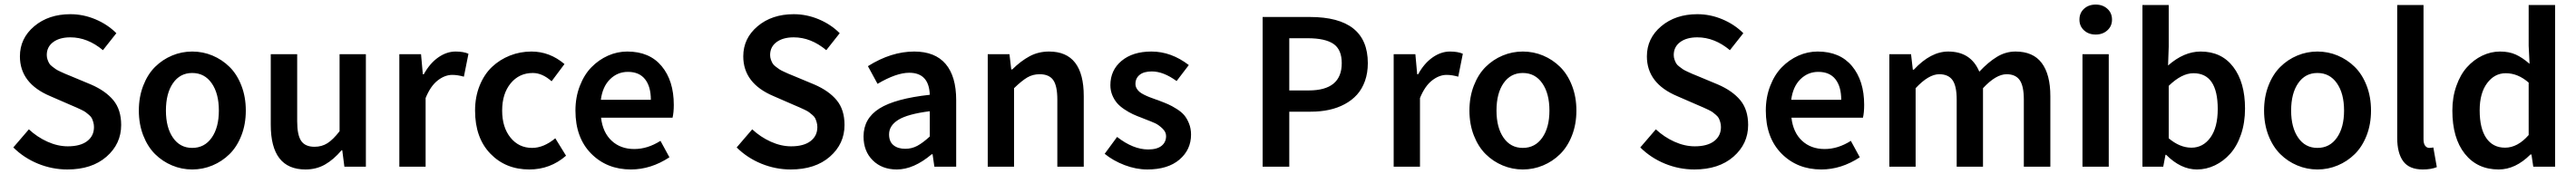

<svg xmlns="http://www.w3.org/2000/svg" viewBox="-20 -728 11243 760"><path d="M38.1 -84 106 -163.1Q142.1 -129.4 187 -109.1Q231.9 -88.9 275.9 -88.9Q330.6 -88.9 360.4 -111.6Q390.1 -134.3 390.1 -172.9Q390.1 -184.1 387.2 -194.1Q384.3 -204.1 380.9 -211.2Q377.4 -218.3 368.7 -225.8Q359.9 -233.4 354 -237.8Q348.1 -242.2 334.5 -248.8Q320.8 -255.4 313.5 -258.5Q306.2 -261.7 289.1 -269L199.2 -308.1Q66.9 -363.8 66.9 -481.9Q66.9 -560.5 129.4 -613.3Q191.9 -666 287.1 -666Q343.3 -666 396.2 -643.8Q449.2 -621.6 487.8 -583L429.2 -508.8Q362.3 -564.9 287.1 -564.9Q240.2 -564.9 212.2 -544.2Q184.1 -523.4 184.1 -487.8Q184.1 -477.1 187.5 -467.5Q190.9 -458 194.8 -451.2Q198.7 -444.3 208.5 -437Q218.3 -429.7 224.1 -425.5Q230 -421.4 244.4 -414.8Q258.8 -408.2 264.9 -405.5Q271 -402.8 288.1 -396L377 -358.9Q440.4 -331.5 474.6 -290.3Q508.8 -249 508.8 -182.1Q508.8 -99.6 444.8 -43.7Q380.9 12.2 273.9 12.2Q208 12.2 146.2 -12.9Q84.5 -38.1 38.1 -84Z M818.8 -502.9Q865.2 -502.9 907.2 -485.4Q949.2 -467.8 981.7 -435.8Q1014.2 -403.8 1033.4 -354.2Q1052.7 -304.7 1052.7 -245.1Q1052.7 -185.5 1033.4 -136.2Q1014.2 -86.9 981.7 -54.9Q949.2 -22.9 907.2 -5.4Q865.2 12.2 818.8 12.2Q772.9 12.2 731 -5.4Q689 -22.9 656.7 -54.9Q624.5 -86.9 605.2 -136.2Q585.9 -185.5 585.9 -245.1Q585.9 -304.7 605.2 -354.2Q624.5 -403.8 656.7 -435.8Q689 -467.8 731 -485.4Q772.9 -502.9 818.8 -502.9ZM704.1 -245.1Q704.1 -170.9 734.9 -126.5Q765.6 -82 818.8 -82Q872.6 -82 903.8 -126.5Q935.1 -170.9 935.1 -245.1Q935.1 -319.8 903.8 -364.5Q872.6 -409.2 818.8 -409.2Q765.6 -409.2 734.9 -364.7Q704.1 -320.3 704.1 -245.1Z M1161.6 -183.1V-491.2H1276.9V-198.2Q1276.9 -138.2 1294.4 -112.5Q1312 -86.9 1352.5 -86.9Q1384.3 -86.9 1408.9 -102.5Q1433.6 -118.2 1461.9 -154.8V-491.2H1576.7V0H1482.9L1473.6 -71.8H1470.7Q1436 -30.8 1398.2 -9.3Q1360.4 12.2 1313 12.2Q1161.6 12.2 1161.6 -183.1Z M1722.7 0V-491.2H1817.4L1825.2 -403.8H1829.6Q1855.5 -451.2 1892.3 -477.1Q1929.2 -502.9 1968.3 -502.9Q2002.9 -502.9 2024.4 -493.2L2004.4 -393.1Q1977.1 -400.9 1953.6 -400.9Q1920.9 -400.9 1889.6 -376.2Q1858.4 -351.6 1837.4 -299.8V0Z M2053.2 -245.1Q2053.2 -304.7 2073.2 -354.2Q2093.3 -403.8 2127.2 -435.8Q2161.1 -467.8 2205.6 -485.4Q2250 -502.9 2299.3 -502.9Q2378.9 -502.9 2443.4 -448.2L2387.2 -373Q2346.7 -409.2 2305.2 -409.2Q2245.6 -409.2 2208.5 -364Q2171.4 -318.8 2171.4 -245.1Q2171.4 -171.9 2207.8 -127Q2244.1 -82 2302.2 -82Q2352.5 -82 2403.3 -124L2450.2 -47.9Q2381.3 12.2 2290 12.2Q2186.5 12.2 2119.9 -56.9Q2053.2 -126 2053.2 -245.1Z M2491.2 -245.1Q2491.2 -303.2 2510.3 -352.5Q2529.3 -401.9 2561 -434.3Q2592.8 -466.8 2633.3 -484.9Q2673.8 -502.9 2717.3 -502.9Q2814.5 -502.9 2867.4 -439.2Q2920.4 -375.5 2920.4 -270Q2920.4 -236.3 2915 -213.9H2603Q2610.4 -149.4 2649.2 -113.3Q2688 -77.1 2748 -77.1Q2806.2 -77.1 2862.3 -112.8L2901.4 -41Q2820.3 12.2 2733.4 12.2Q2628.4 12.2 2559.8 -57.1Q2491.2 -126.5 2491.2 -245.1ZM2602.1 -292H2820.3Q2820.3 -350.1 2794.9 -382.1Q2769.5 -414.1 2720.2 -414.1Q2674.8 -414.1 2642.1 -381.8Q2609.4 -349.6 2602.1 -292Z M3194.8 -84 3262.7 -163.1Q3298.8 -129.4 3343.8 -109.1Q3388.7 -88.9 3432.6 -88.9Q3487.3 -88.9 3517.1 -111.6Q3546.9 -134.3 3546.9 -172.9Q3546.9 -184.1 3543.9 -194.1Q3541 -204.1 3537.6 -211.2Q3534.2 -218.3 3525.4 -225.8Q3516.6 -233.4 3510.7 -237.8Q3504.9 -242.2 3491.2 -248.8Q3477.5 -255.4 3470.2 -258.5Q3462.9 -261.7 3445.8 -269L3356 -308.1Q3223.6 -363.8 3223.6 -481.9Q3223.6 -560.5 3286.1 -613.3Q3348.6 -666 3443.8 -666Q3500 -666 3553 -643.8Q3606 -621.6 3644.5 -583L3585.9 -508.8Q3519 -564.9 3443.8 -564.9Q3397 -564.9 3368.9 -544.2Q3340.8 -523.4 3340.8 -487.8Q3340.8 -477.1 3344.2 -467.5Q3347.7 -458 3351.6 -451.2Q3355.5 -444.3 3365.2 -437Q3375 -429.7 3380.9 -425.5Q3386.7 -421.4 3401.1 -414.8Q3415.5 -408.2 3421.6 -405.5Q3427.7 -402.8 3444.8 -396L3533.7 -358.9Q3597.2 -331.5 3631.3 -290.3Q3665.5 -249 3665.5 -182.1Q3665.5 -99.6 3601.6 -43.7Q3537.6 12.2 3430.7 12.2Q3364.7 12.2 3303 -12.9Q3241.2 -38.1 3194.8 -84Z M3748.5 -131.8Q3748.5 -210.4 3817.4 -253.9Q3886.2 -297.4 4037.6 -314Q4034.2 -410.2 3947.8 -410.2Q3891.6 -410.2 3809.6 -361.8L3767.6 -439Q3869.1 -502.9 3969.7 -502.9Q4060.5 -502.9 4106.7 -448.7Q4152.8 -394.5 4152.8 -291V0H4057.6L4049.8 -54.2H4045.9Q3967.3 12.2 3893.6 12.2Q3829.1 12.2 3788.8 -27.6Q3748.5 -67.4 3748.5 -131.8ZM3859.9 -141.1Q3859.9 -109.4 3879.2 -93.8Q3898.4 -78.1 3930.7 -78.1Q3959 -78.1 3983.2 -91.1Q4007.3 -104 4037.6 -131.8V-242.2Q3941.4 -230 3900.6 -204.8Q3859.9 -179.7 3859.9 -141.1Z M4290.5 0V-491.2H4385.3L4393.1 -424.8H4397.5Q4435.1 -461.9 4473.4 -482.4Q4511.7 -502.9 4558.1 -502.9Q4709.5 -502.9 4709.5 -308.1V0H4594.2V-293Q4594.2 -353 4576.2 -378.4Q4558.1 -403.8 4517.1 -403.8Q4486.8 -403.8 4462.9 -389.6Q4439 -375.5 4405.3 -342.8V0Z M4800.8 -56.2 4855 -129.9Q4925.3 -75.2 4990.7 -75.2Q5029.3 -75.2 5049.1 -91.1Q5068.8 -106.9 5068.8 -133.8Q5068.8 -151.9 5052.5 -167.2Q5036.1 -182.6 5021.5 -189.5Q5006.8 -196.3 4972.2 -209.5Q4966.8 -211.9 4963.9 -212.9Q4941.4 -221.2 4924.1 -229.2Q4906.7 -237.3 4887.5 -250Q4868.2 -262.7 4855.5 -277.1Q4842.8 -291.5 4834.2 -312Q4825.7 -332.5 4825.7 -356Q4825.7 -421.4 4874.5 -462.2Q4923.3 -502.9 5004.9 -502.9Q5091.3 -502.9 5168 -443.8L5114.7 -374Q5057.1 -416 5006.8 -416Q4971.7 -416 4953.4 -401.1Q4935.1 -386.2 4935.1 -361.8Q4935.1 -351.1 4940.2 -342Q4945.3 -333 4952.9 -326.7Q4960.4 -320.3 4973.9 -313.7Q4987.3 -307.1 4998.3 -303Q5009.3 -298.8 5026.9 -292.5Q5028.8 -292 5029.5 -291.7Q5030.3 -291.5 5031.7 -291Q5033.2 -290.5 5034.4 -290Q5035.6 -289.6 5036.6 -289.1Q5061.5 -279.8 5077.6 -272.7Q5093.8 -265.6 5114.7 -252.4Q5135.7 -239.3 5147.9 -224.9Q5160.2 -210.4 5168.9 -188.5Q5177.7 -166.5 5177.7 -140.1Q5177.7 -74.2 5127.2 -31Q5076.7 12.2 4986.8 12.2Q4938 12.2 4887.9 -6.8Q4837.9 -25.9 4800.8 -56.2Z M5490.2 0V-653.8H5696.3Q5949.2 -653.8 5949.2 -452.1Q5949.2 -409.7 5936.8 -374.5Q5924.3 -339.4 5902.1 -314.7Q5879.9 -290 5848.6 -273.2Q5817.4 -256.3 5780.3 -248.3Q5743.2 -240.2 5700.2 -240.2H5606.4V0ZM5606.4 -333H5691.4Q5835.4 -333 5835.4 -452.1Q5835.4 -511.7 5799.1 -536.4Q5762.7 -561 5687 -561H5606.4Z M6062 0V-491.2H6156.7L6164.6 -403.8H6168.9Q6194.8 -451.2 6231.7 -477.1Q6268.6 -502.9 6307.6 -502.9Q6342.3 -502.9 6363.8 -493.2L6343.8 -393.1Q6316.4 -400.9 6293 -400.9Q6260.3 -400.9 6229 -376.2Q6197.8 -351.6 6176.8 -299.8V0Z M6625.5 -502.9Q6671.9 -502.9 6713.9 -485.4Q6755.9 -467.8 6788.3 -435.8Q6820.8 -403.8 6840.1 -354.2Q6859.4 -304.7 6859.4 -245.1Q6859.4 -185.5 6840.1 -136.2Q6820.8 -86.9 6788.3 -54.9Q6755.9 -22.9 6713.9 -5.4Q6671.9 12.2 6625.5 12.2Q6579.6 12.2 6537.6 -5.4Q6495.6 -22.9 6463.4 -54.9Q6431.2 -86.9 6411.9 -136.2Q6392.6 -185.5 6392.6 -245.1Q6392.6 -304.7 6411.9 -354.2Q6431.2 -403.8 6463.4 -435.8Q6495.6 -467.8 6537.6 -485.4Q6579.6 -502.9 6625.5 -502.9ZM6510.7 -245.1Q6510.7 -170.9 6541.5 -126.5Q6572.3 -82 6625.5 -82Q6679.2 -82 6710.4 -126.5Q6741.7 -170.9 6741.7 -245.1Q6741.7 -319.8 6710.4 -364.5Q6679.2 -409.2 6625.5 -409.2Q6572.3 -409.2 6541.5 -364.7Q6510.7 -320.3 6510.7 -245.1Z M7138.2 -84 7206.1 -163.1Q7242.2 -129.4 7287.1 -109.1Q7332 -88.9 7376 -88.9Q7430.7 -88.9 7460.4 -111.6Q7490.2 -134.3 7490.2 -172.9Q7490.2 -184.1 7487.3 -194.1Q7484.4 -204.1 7481 -211.2Q7477.5 -218.3 7468.8 -225.8Q7460 -233.4 7454.1 -237.8Q7448.2 -242.2 7434.6 -248.8Q7420.9 -255.4 7413.6 -258.5Q7406.2 -261.7 7389.2 -269L7299.3 -308.1Q7167 -363.8 7167 -481.9Q7167 -560.5 7229.5 -613.3Q7292 -666 7387.2 -666Q7443.4 -666 7496.3 -643.8Q7549.3 -621.6 7587.9 -583L7529.3 -508.8Q7462.4 -564.9 7387.2 -564.9Q7340.3 -564.9 7312.3 -544.2Q7284.2 -523.4 7284.2 -487.8Q7284.2 -477.1 7287.6 -467.5Q7291 -458 7294.9 -451.2Q7298.8 -444.3 7308.6 -437Q7318.4 -429.7 7324.2 -425.5Q7330.1 -421.4 7344.5 -414.8Q7358.9 -408.2 7365 -405.5Q7371.1 -402.8 7388.2 -396L7477.1 -358.9Q7540.5 -331.5 7574.7 -290.3Q7608.9 -249 7608.9 -182.1Q7608.9 -99.6 7544.9 -43.7Q7481 12.2 7374 12.2Q7308.1 12.2 7246.3 -12.9Q7184.6 -38.1 7138.2 -84Z M7686 -245.1Q7686 -303.2 7705.1 -352.5Q7724.1 -401.9 7755.9 -434.3Q7787.6 -466.8 7828.1 -484.9Q7868.7 -502.9 7912.1 -502.9Q8009.3 -502.9 8062.3 -439.2Q8115.2 -375.5 8115.2 -270Q8115.2 -236.3 8109.9 -213.9H7797.9Q7805.2 -149.4 7844 -113.3Q7882.8 -77.1 7942.9 -77.1Q8001 -77.1 8057.1 -112.8L8096.2 -41Q8015.1 12.2 7928.2 12.2Q7823.2 12.2 7754.6 -57.1Q7686 -126.5 7686 -245.1ZM7796.9 -292H8015.1Q8015.1 -350.1 7989.7 -382.1Q7964.4 -414.1 7915 -414.1Q7869.6 -414.1 7836.9 -381.8Q7804.2 -349.6 7796.9 -292Z M8225.1 0V-491.2H8319.8L8327.6 -423.8H8332Q8405.8 -502.9 8481.9 -502.9Q8581.1 -502.9 8617.7 -415Q8657.2 -457 8695.1 -480Q8732.9 -502.9 8775.9 -502.9Q8852.5 -502.9 8890.1 -452.9Q8927.7 -402.8 8927.7 -308.1V0H8812V-293Q8812 -352.5 8793.9 -378.2Q8775.9 -403.8 8736.8 -403.8Q8690.4 -403.8 8633.8 -342.8V0H8519V-293Q8519 -352.5 8500.7 -378.2Q8482.4 -403.8 8442.9 -403.8Q8396.5 -403.8 8339.8 -342.8V0Z M9054.7 -642.1Q9054.7 -671.4 9074.7 -689.7Q9094.7 -708 9125.5 -708Q9156.2 -708 9176.5 -689.7Q9196.8 -671.4 9196.8 -642.1Q9196.8 -613.8 9176.5 -595.5Q9156.2 -577.1 9125.5 -577.1Q9094.7 -577.1 9074.7 -595.5Q9054.7 -613.8 9054.7 -642.1ZM9067.9 0V-491.2H9182.6V0Z M9329.6 0V-706.1H9444.3V-523.9L9441.4 -441.9Q9510.7 -502.9 9583.5 -502.9Q9674.8 -502.9 9726.1 -435.5Q9777.3 -368.2 9777.3 -253.9Q9777.3 -192.4 9760 -141.4Q9742.7 -90.3 9713.1 -57.1Q9683.6 -23.9 9646 -5.9Q9608.4 12.2 9567.4 12.2Q9497.1 12.2 9433.1 -51.8H9430.2L9420.4 0ZM9444.3 -124Q9492.7 -83 9543.5 -83Q9594.2 -83 9626.2 -127.2Q9658.2 -171.4 9658.2 -252Q9658.2 -408.2 9552.2 -408.2Q9501 -408.2 9444.3 -353Z M10093.3 -502.9Q10139.6 -502.9 10181.6 -485.4Q10223.6 -467.8 10256.1 -435.8Q10288.6 -403.8 10307.9 -354.2Q10327.1 -304.7 10327.1 -245.1Q10327.1 -185.5 10307.9 -136.2Q10288.6 -86.9 10256.1 -54.9Q10223.6 -22.9 10181.6 -5.4Q10139.6 12.2 10093.3 12.2Q10047.4 12.2 10005.4 -5.4Q9963.4 -22.9 9931.2 -54.9Q9898.9 -86.9 9879.6 -136.2Q9860.4 -185.5 9860.4 -245.1Q9860.4 -304.7 9879.6 -354.2Q9898.9 -403.8 9931.2 -435.8Q9963.4 -467.8 10005.4 -485.4Q10047.4 -502.9 10093.3 -502.9ZM9978.5 -245.1Q9978.5 -170.9 10009.3 -126.5Q10040 -82 10093.3 -82Q10147 -82 10178.2 -126.5Q10209.5 -170.9 10209.5 -245.1Q10209.5 -319.8 10178.2 -364.5Q10147 -409.2 10093.3 -409.2Q10040 -409.2 10009.3 -364.7Q9978.5 -320.3 9978.5 -245.1Z M10441.4 -126V-706.1H10556.2V-120.1Q10556.2 -100.6 10563.5 -91.3Q10570.8 -82 10581.1 -82Q10590.3 -82 10599.1 -84L10614.3 2Q10589.4 12.2 10553.2 12.2Q10494.1 12.2 10467.8 -23.4Q10441.4 -59.1 10441.4 -126Z M10682.1 -245.1Q10682.1 -303.2 10699.5 -352.5Q10716.8 -401.9 10745.8 -434.3Q10774.9 -466.8 10812.5 -484.9Q10850.1 -502.9 10890.1 -502.9Q10929.7 -502.9 10958.7 -489.7Q10987.8 -476.6 11019 -449.2L11015.1 -527.8V-706.1H11130.4V0H11035.2L11027.3 -53.2H11022.9Q10957.5 12.2 10884.3 12.2Q10791 12.2 10736.6 -56.2Q10682.1 -124.5 10682.1 -245.1ZM10801.3 -246.1Q10801.3 -167 10830.1 -125Q10858.9 -83 10912.1 -83Q10966.8 -83 11015.1 -138.2V-367.2Q10968.3 -408.2 10915 -408.2Q10866.2 -408.2 10833.7 -364.7Q10801.3 -321.3 10801.3 -246.1Z"/></svg>

Font: Source Sans Pro Semibold
Style: Regular
Weight: 600
Designer: Paul D. Hunt
Foundry: Adobe Systems Incorporated
Version: Version 2.020;PS 2.0;hotconv 1.0.86;makeotf.lib2.5.63406